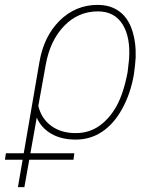

<svg xmlns="http://www.w3.org/2000/svg" viewBox="-67 -558 633 781"><path d="M330.6 -538.1Q381.8 -538.1 417.7 -512Q453.6 -485.8 470.2 -436Q486.8 -386.2 484.9 -324.7Q483.4 -296.4 477.5 -254.4Q463.9 -176.8 429.9 -115.2Q396 -53.7 348.1 -22Q300.3 9.8 241.2 9.8Q182.6 9.8 141.6 -13.9Q100.6 -37.6 82.5 -79.6L32.2 203.1H5.9L93.3 -305.2Q111.3 -410.6 176 -474.4Q240.7 -538.1 330.6 -538.1ZM88.9 -127.4Q100.6 -76.7 140.6 -46.6Q180.7 -16.6 241.2 -16.6Q295.4 -16.6 337.2 -46.1Q378.9 -75.7 407.5 -127.4Q436 -179.2 452.1 -264.6L458 -316.9Q464.4 -406.7 431.4 -459.2Q398.4 -511.7 331.1 -511.7Q251 -511.7 193.8 -452.4Q136.7 -393.1 119.1 -294.9ZM231.9 91.8H-46.9L-43 65.4H235.4Z"/></svg>

Font: Roboto Thin
Style: Italic
Weight: 250
Italic angle: -12°
Designer: Google
Version: Version 2.134; 2016